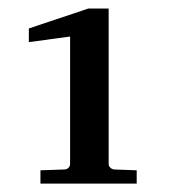

<svg xmlns="http://www.w3.org/2000/svg" viewBox="-20 -815 421 452"><path d="M75.2 -382.8V-414.1L130.9 -416Q137.2 -416 141.1 -419.9Q145 -423.8 145 -429.2V-729L47.9 -715.8V-748L188 -794.9H235.8V-429.2Q235.8 -423.8 240.2 -419.9Q244.6 -416 250 -416L301.8 -414.1V-382.8Z"/></svg>

Font: Charis SIL Viet
Style: Bold
Weight: 700
Foundry: SIL International
Version: Version 5.000